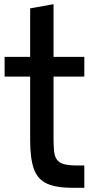

<svg xmlns="http://www.w3.org/2000/svg" viewBox="-20 -897 439 917"><path d="M326.7 0Q248.3 0 204 -20.2Q159.7 -40.3 141.8 -90.2Q124 -140 124 -227.3V-435H235.7V-240.7Q235.7 -202 238.2 -176.3Q240.7 -150.7 251.2 -135.3Q261.7 -120 284.7 -113.3Q307.7 -106.7 349 -106.7H382.7V0ZM2 -531.3V-625.3H382.7V-531.3ZM124 -296V-857L235.7 -877V-296Z"/></svg>

Font: Matangi Light
Style: Regular
Weight: 300
Designer: Prashant Pant
Foundry: The Graphic Ant
Version: Version 3.002